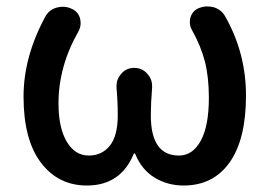

<svg xmlns="http://www.w3.org/2000/svg" viewBox="-20 -568 844 601"><path d="M252 12.7Q162.1 12.7 107.9 -59.1Q53.7 -130.9 53.7 -265.6Q53.7 -389.6 121.1 -514.6Q131.8 -536.1 156.2 -543.9Q167 -546.9 176.8 -546.9Q190.4 -546.9 203.1 -541Q223.6 -533.2 230.5 -510.7Q232.4 -502.9 232.4 -495.1Q232.4 -482.4 225.6 -469.7Q163.1 -360.4 163.1 -244.1Q163.1 -168 189 -124.5Q214.8 -81.1 257.8 -81.1Q298.8 -81.1 323.7 -111.8Q348.6 -142.6 348.6 -207Q348.6 -251 344.7 -293Q344.7 -296.9 344.7 -299.8Q344.7 -320.3 359.4 -336.9Q375 -355.5 400.4 -355.5Q424.8 -355.5 441.4 -336.9Q456.1 -320.3 456.1 -298.8Q456.1 -295.9 456.1 -293Q452.1 -245.1 452.1 -207Q452.1 -81.1 540 -81.1Q583 -81.1 608.4 -127.4Q633.8 -173.8 633.8 -261.7Q633.8 -326.2 621.6 -374.5Q609.4 -422.9 581.1 -473.6Q574.2 -485.4 574.2 -498Q574.2 -505.9 576.2 -513.7Q583 -535.2 603.5 -543Q616.2 -547.9 628.9 -547.9Q639.6 -547.9 650.4 -544.9Q673.8 -537.1 685.5 -515.6Q750 -401.4 750 -268.6Q750 -131.8 698.7 -59.6Q647.5 12.7 554.7 12.7Q504.9 12.7 464.4 -11.7Q423.8 -36.1 403.3 -85.9Q403.3 -87.9 401.4 -87.9Q399.4 -87.9 398.4 -85.9Q357.4 12.7 252 12.7Z"/></svg>

Font: Gen Jyuu GothicX Medium
Style: Regular
Weight: 500
Designer: Ryoko NISHIZUKA (kana &amp; ideographs); Paul D. Hunt (Latin, Greek &amp; Cyrillic); Wenlong ZHANG (bopomofo); Sandoll C
Version: Version 1.058.20140828